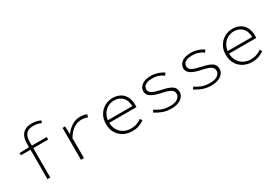

<svg xmlns="http://www.w3.org/2000/svg" viewBox="28 -1609 3544 2498"><g transform="rotate(-30 1800.0 -359.5)"><path d="M260 0V-538Q260 -599 280 -642Q300 -685 339.5 -708Q379 -731 439 -731Q472 -731 504.5 -725Q537 -719 574 -702L560 -668Q527 -684 501.5 -688.5Q476 -693 442 -693Q366 -693 334 -651.5Q302 -610 302 -542V0ZM115 -442V-476L260 -480H525V-442Z M763 0V-480H801L806 -362H808Q847 -419 904.5 -455.5Q962 -492 1034 -492Q1058 -492 1083 -488Q1108 -484 1130 -472L1118 -433Q1091 -442 1073.5 -446Q1056 -450 1027 -450Q967 -450 912.5 -416Q858 -382 808 -300V0Z M1530 12Q1461 12 1403 -18Q1345 -48 1311 -104.5Q1277 -161 1277 -240Q1277 -318 1311 -374.5Q1345 -431 1400 -461.5Q1455 -492 1517 -492Q1583 -492 1631 -465.5Q1679 -439 1705.5 -389Q1732 -339 1732 -270Q1732 -261 1732 -251.5Q1732 -242 1730 -233H1299V-271H1710L1692 -253Q1692 -355 1643.5 -404.5Q1595 -454 1518 -454Q1468 -454 1423.5 -429Q1379 -404 1350.5 -356.5Q1322 -309 1322 -241Q1322 -172 1351 -124Q1380 -76 1428 -51Q1476 -26 1533 -26Q1582 -26 1621 -40.5Q1660 -55 1694 -78L1712 -45Q1680 -23 1636.5 -5.5Q1593 12 1530 12Z M2119 12Q2045 12 1985 -11Q1925 -34 1882 -64L1905 -96Q1945 -65 1996 -45.5Q2047 -26 2123 -26Q2197 -26 2234 -54.5Q2271 -83 2271 -121Q2271 -137 2265.5 -152Q2260 -167 2243.5 -180.5Q2227 -194 2193 -206Q2159 -218 2102 -230Q2011 -248 1960.5 -280Q1910 -312 1910 -364Q1910 -417 1956 -454.5Q2002 -492 2098 -492Q2146 -492 2197 -475.5Q2248 -459 2282 -433L2258 -401Q2227 -425 2185.5 -439.5Q2144 -454 2095 -454Q2042 -454 2012 -442Q1982 -430 1969 -410Q1956 -390 1956 -367Q1956 -329 1994.5 -307Q2033 -285 2114 -268Q2197 -251 2241 -231Q2285 -211 2301 -185Q2317 -159 2317 -123Q2317 -87 2294 -56.5Q2271 -26 2226.5 -7Q2182 12 2119 12Z M2719 12Q2645 12 2585 -11Q2525 -34 2482 -64L2505 -96Q2545 -65 2596 -45.5Q2647 -26 2723 -26Q2797 -26 2834 -54.5Q2871 -83 2871 -121Q2871 -137 2865.5 -152Q2860 -167 2843.5 -180.5Q2827 -194 2793 -206Q2759 -218 2702 -230Q2611 -248 2560.5 -280Q2510 -312 2510 -364Q2510 -417 2556 -454.5Q2602 -492 2698 -492Q2746 -492 2797 -475.5Q2848 -459 2882 -433L2858 -401Q2827 -425 2785.5 -439.5Q2744 -454 2695 -454Q2642 -454 2612 -442Q2582 -430 2569 -410Q2556 -390 2556 -367Q2556 -329 2594.5 -307Q2633 -285 2714 -268Q2797 -251 2841 -231Q2885 -211 2901 -185Q2917 -159 2917 -123Q2917 -87 2894 -56.5Q2871 -26 2826.5 -7Q2782 12 2719 12Z M3330 12Q3261 12 3203 -18Q3145 -48 3111 -104.5Q3077 -161 3077 -240Q3077 -318 3111 -374.5Q3145 -431 3200 -461.5Q3255 -492 3317 -492Q3383 -492 3431 -465.5Q3479 -439 3505.5 -389Q3532 -339 3532 -270Q3532 -261 3532 -251.5Q3532 -242 3530 -233H3099V-271H3510L3492 -253Q3492 -355 3443.5 -404.5Q3395 -454 3318 -454Q3268 -454 3223.5 -429Q3179 -404 3150.5 -356.5Q3122 -309 3122 -241Q3122 -172 3151 -124Q3180 -76 3228 -51Q3276 -26 3333 -26Q3382 -26 3421 -40.5Q3460 -55 3494 -78L3512 -45Q3480 -23 3436.5 -5.5Q3393 12 3330 12Z"/></g></svg>

Font: Source Code Pro ExtraLight Light
Style: Regular
Weight: 300
Monospace: yes
Version: Version 1.018;hotconv 1.0.116;makeotfexe 2.5.65601